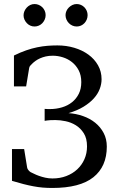

<svg xmlns="http://www.w3.org/2000/svg" viewBox="-20 -911 586 947"><path d="M506.8 -188Q506.8 -89.8 440.7 -36.9Q374.5 16.1 237.8 16.1Q213.4 16.1 190.7 14.2Q168 12.2 144.5 7.8Q121.1 3.4 95.2 -3.2Q69.3 -9.8 39.1 -19V-175.8H99.1L113.8 -85Q114.7 -78.1 120.6 -71.3Q126.5 -64.5 130.9 -62Q136.7 -59.6 147.2 -54.2Q157.7 -48.8 171.9 -43.7Q186 -38.6 203.1 -34.7Q220.2 -30.8 238.8 -30.8Q275.9 -30.8 307.1 -42.7Q338.4 -54.7 361.1 -75.9Q383.8 -97.2 396.5 -126Q409.2 -154.8 409.2 -189Q409.2 -228.5 393.3 -253.7Q377.4 -278.8 354 -293.2Q330.6 -307.6 303.5 -313.2Q276.4 -318.8 253.9 -318.8Q239.7 -318.8 229.7 -318.4Q219.7 -317.9 212.9 -316.9Q205.1 -315.9 200.2 -314.9V-374Q204.6 -373.5 209 -373.5Q212.9 -373 216.8 -373H225.1Q257.8 -373 286.1 -381.6Q314.5 -390.1 335.4 -407Q356.4 -423.8 368.7 -448.5Q380.9 -473.1 380.9 -505.9Q380.9 -539.6 368.2 -564Q355.5 -588.4 335.2 -604.5Q314.9 -620.6 290 -628.4Q265.1 -636.2 240.2 -636.2Q221.2 -636.2 205.6 -632.6Q189.9 -628.9 177.5 -623.3Q165 -617.7 155.8 -611.1Q146.5 -604.5 141.1 -599.1L130.9 -588.9Q125 -583 124 -576.2L108.9 -484.9H48.8V-637.2Q80.6 -652.8 108.9 -662.6Q137.2 -672.4 163.3 -677.7Q189.5 -683.1 214.1 -685.1Q238.8 -687 263.2 -687Q307.1 -687 346.4 -675.3Q385.7 -663.6 415.8 -641.8Q445.8 -620.1 463.4 -589.1Q481 -558.1 481 -520Q481 -496.6 471.9 -472.4Q462.9 -448.2 443.1 -426Q423.3 -403.8 392.3 -384.8Q361.3 -365.7 317.9 -353Q355 -350.6 389.2 -338.6Q423.3 -326.7 449.5 -305.7Q475.6 -284.7 491.2 -255.1Q506.8 -225.6 506.8 -188ZM205.1 -836.4Q205.1 -825.2 200.7 -814.9Q196.3 -804.7 189 -796.9Q181.6 -789.1 171.6 -784.7Q161.6 -780.3 150.4 -780.3Q139.2 -780.3 129.4 -784.7Q119.6 -789.1 112.3 -796.9Q105 -804.7 100.6 -814.5Q96.2 -824.2 96.2 -835.4Q96.2 -846.2 100.6 -856.2Q105 -866.2 112.3 -874Q119.6 -881.8 129.4 -886.5Q139.2 -891.1 150.4 -891.1Q161.6 -891.1 171.6 -886.7Q181.6 -882.3 189 -875Q196.3 -867.7 200.7 -857.7Q205.1 -847.7 205.1 -836.4ZM412.1 -836.4Q412.1 -825.2 408 -814.9Q403.8 -804.7 396.5 -796.9Q389.2 -789.1 379.4 -784.7Q369.6 -780.3 358.4 -780.3Q347.2 -780.3 337.2 -784.7Q327.1 -789.1 319.6 -796.9Q312 -804.7 307.6 -814.9Q303.2 -825.2 303.2 -836.4Q303.2 -846.7 307.6 -856.7Q312 -866.7 319.8 -874.3Q327.6 -881.8 337.4 -886.5Q347.2 -891.1 358.4 -891.1Q369.6 -891.1 379.4 -886.7Q389.2 -882.3 396.5 -874.8Q403.8 -867.2 408 -857.2Q412.1 -847.2 412.1 -836.4Z"/></svg>

Font: Charis SIL Cyr
Style: Regular
Weight: 400
Foundry: SIL International
Version: Version 5.000